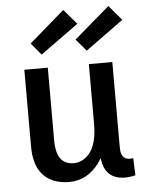

<svg xmlns="http://www.w3.org/2000/svg" viewBox="-53 -772 613 828"><g transform="rotate(-5 253.5 -358.5)"><path d="M454.1 12.7Q475.6 12.7 500 6.8L497.1 -67.4Q490.2 -66.4 482.4 -66.4Q449.2 -66.4 444.3 -103.5Q443.4 -111.3 443.4 -121.1V-488.3H341.8V-228.5Q341.8 -115.2 282.2 -80.1Q262.7 -68.4 240.2 -68.4Q175.8 -68.4 166 -142.6Q164.1 -154.3 164.1 -167V-488.3H62.5V-156.2Q62.5 -27.3 158.2 2.9Q184.6 10.7 213.9 10.7Q291 10.7 342.8 -57.6Q350.6 -69.3 357.4 -80.1Q367.2 11.7 454.1 12.7ZM307.6 -666 252 -730.5 99.6 -598.6 142.6 -546.9ZM502 -666 447.3 -730.5 293.9 -598.6 337.9 -546.9Z"/></g></svg>

Font: Yaldevi Colombo SemiBold
Style: Regular
Weight: 600
Designer: Sol Matas, Denzil Rajitha, Kosala Senevirathne and Pathum Egodawatta
Foundry: Mooniak
Version: Version 1.020 ; ttfautohint (v1.6)